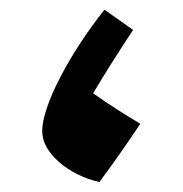

<svg xmlns="http://www.w3.org/2000/svg" viewBox="-20 -364 374 393"><path d="M183.5 8.6Q206.4 -22.4 226.8 -51.5Q247.2 -80.7 267.2 -110.7Q241.7 -125.8 219.3 -140.2Q196.8 -154.6 170.6 -173.1Q189.9 -205.4 210.3 -237.7Q230.7 -269.9 252.4 -302.7L193.9 -344.2Q166.8 -310.2 143.6 -274.6Q120.4 -239 103.1 -205.5Q85.7 -172 76.1 -143.5Q66.4 -115 66.4 -95.7Q66.4 -78.8 75.5 -62.6Q84.7 -46.4 100.9 -32.3Q117 -18.1 138.2 -7.5Q159.4 3.1 183.5 8.6Z"/></svg>

Font: Pinar-VF-FD
Style: Regular
Weight: 300
Designer: Amin Abedi
Version: Version 3.0